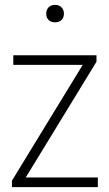

<svg xmlns="http://www.w3.org/2000/svg" viewBox="-20 -767 448 787"><path d="M85.5 -39.5H381V0H29V-26.5L319 -501H34.5V-540.5H375.5V-514ZM169.5 -711Q169.5 -727 179.2 -737Q189 -747 205.5 -747Q222 -747 232 -737Q242 -727 242 -711Q242 -694.5 232 -685Q222 -675.5 205.5 -675.5Q189 -675.5 179.2 -685Q169.5 -694.5 169.5 -711Z"/></svg>

Font: Encode Sans Semi Condensed ExLight
Style: Regular
Weight: 275
Width: 4
Designer: Multiple Designers
Foundry: Impallari Type
Version: Version 2.000